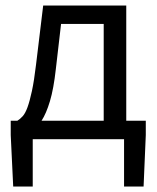

<svg xmlns="http://www.w3.org/2000/svg" viewBox="-20 -506 572 698"><path d="M99 0V172H28L19 -15V-67H43Q53 -73 62.5 -83.5Q72 -94 80 -116Q88 -138 96 -175Q104 -212 111 -271L137 -486H439V-67H510V-15L502 172H431V0ZM183 -255Q175 -183 161.5 -138Q148 -93 131 -67H357V-419H202Z"/></svg>

Font: SourceSansPro
Style: Book
Weight: 400
Designer: Paul D. Hunt
Foundry: Adobe Systems Incorporated
Version: Version 2.021;PS 2.000;hotconv 1.0.86;makeotf.lib2.5.63406